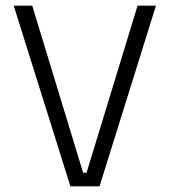

<svg xmlns="http://www.w3.org/2000/svg" viewBox="-20 -659 600 679"><path d="M332 0H229L28.5 -639H94L274 -48H286L466.5 -639H531.5Z"/></svg>

Font: Anek Devanagari Light
Style: Regular
Weight: 300
Designer: Kailash Malviya (Devanagari) & Yesha Goshar (Latin)
Foundry: Ek Type
Version: Version 1.003